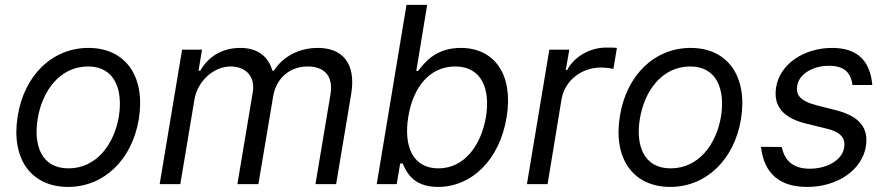

<svg xmlns="http://www.w3.org/2000/svg" viewBox="-20 -747 3602 779"><path d="M256.4 11.4C400.9 11.4 516 -98 543.3 -264.2C571 -437.5 489 -552.6 338.8 -552.6C193.5 -552.6 78.5 -443.2 51.8 -275.6C23.8 -103.7 105.5 11.4 256.4 11.4ZM132.8 -264.2C150.6 -376.4 221.9 -477.3 337.4 -477.3C446.4 -477.3 479 -382.1 462.4 -275.6C443.9 -163 372.5 -63.9 257.8 -63.9C148.1 -63.9 115.4 -157.7 132.8 -264.2Z M627.8 0H711.6L768.5 -340.9C781.2 -420.5 849.4 -477.3 914.8 -477.3C978.7 -477.3 1015.6 -436.1 1005.7 -373.6L943.2 0H1028.4L1088.1 -355.1C1099.4 -426.1 1152 -477.3 1228.7 -477.3C1288.4 -477.3 1333.8 -446 1321 -365.1L1259.9 0H1343.8L1404.8 -365.1C1426.1 -492.9 1366.5 -552.6 1269.9 -552.6C1191.8 -552.6 1127.8 -517 1090.9 -460.2H1085.2C1068.2 -518.5 1025.6 -552.6 954.5 -552.6C883.5 -552.6 825.3 -518.5 792.6 -460.2H785.5L799.7 -545.5H718.8Z M1508.5 0H1589.5L1603.7 -83.8H1613.6C1627.8 -54 1652 11.4 1757.1 11.4C1893.5 11.4 2007.1 -98 2035.5 -271.3C2063.9 -443.2 1987.2 -552.6 1849.4 -552.6C1742.9 -552.6 1698.9 -487.2 1676.1 -458.8H1669L1713.1 -727.3H1629.3ZM1636.4 -272.7C1656.2 -394.9 1724.4 -477.3 1826.7 -477.3C1933.2 -477.3 1970.2 -387.8 1951.7 -272.7C1931.8 -156.2 1863.6 -63.9 1758.5 -63.9C1657.7 -63.9 1616.5 -149.1 1636.4 -272.7Z M2117.9 0H2201.7L2258.5 -345.2C2271.3 -419 2338.1 -473 2417.6 -473C2440.3 -473 2463.1 -468.8 2468.7 -467.3L2483 -552.6C2473 -554 2451.7 -554 2438.9 -554C2373.6 -554 2309.7 -517 2281.2 -463.1H2275.6L2289.8 -545.5H2208.8Z M2699.6 11.4C2844.1 11.4 2959.2 -98 2986.5 -264.2C3014.2 -437.5 2932.2 -552.6 2782 -552.6C2636.7 -552.6 2521.7 -443.2 2495 -275.6C2467 -103.7 2548.7 11.4 2699.6 11.4ZM2576 -264.2C2593.8 -376.4 2665.1 -477.3 2780.5 -477.3C2889.6 -477.3 2922.2 -382.1 2905.5 -275.6C2887.1 -163 2815.7 -63.9 2701 -63.9C2591.3 -63.9 2558.6 -157.7 2576 -264.2Z M3438.9 -402H3519.2C3510.7 -501.4 3457.4 -552.6 3356.5 -552.6C3241.5 -552.6 3144.9 -487.2 3129.3 -394.9C3116.5 -319.6 3153.4 -269.5 3250 -245.7L3336.6 -224.4C3390.6 -211.3 3411.9 -186.1 3404.8 -147.7C3397.7 -100.9 3340.9 -62.5 3264.9 -62.5C3201.7 -62.5 3163.4 -92.3 3152 -150.6L3067.5 -151.3C3080.3 -38.4 3147.7 11.4 3255 11.4C3379.3 11.4 3477.3 -58.2 3492.9 -152C3505.7 -228.7 3465.9 -275.9 3372.2 -299.7L3294 -319.6C3233 -335.2 3207.4 -358 3214.5 -399.1C3221.6 -446 3277 -480.1 3343.7 -480.1C3413.4 -480.1 3433.2 -443.9 3438.9 -402Z"/></svg>

Font: Margiela Sans
Style: Italic
Weight: 400
Italic angle: -9.39999°
Designer: Stefan Endress, Andreas Faust
Version: Version 1.100;FEAKit 1.0